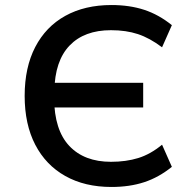

<svg xmlns="http://www.w3.org/2000/svg" viewBox="-20 -734 771 763"><path d="M423 9Q317 9 239.5 -34.5Q162 -78 120 -159Q78 -240 78 -353Q78 -466 120 -547Q162 -628 239.5 -671Q317 -714 423 -714Q495 -714 553 -695Q611 -676 663 -634L624 -546Q575 -583 528 -598.5Q481 -614 421 -614Q315 -614 256.5 -553Q198 -492 196 -373L162 -405H549V-307H160L195 -344Q196 -217 255.5 -154Q315 -91 421 -91Q481 -91 529.5 -106Q578 -121 624 -159L663 -71Q611 -29 553 -10Q495 9 423 9Z"/></svg>

Font: Nunito Sans 6pt SemiBold
Style: Regular
Weight: 600
Version: Version 3.101;gftools[0.9.27]